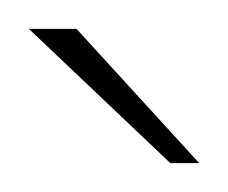

<svg xmlns="http://www.w3.org/2000/svg" viewBox="-20 -650 158 133"><path d="M98 -537 0 -630H33L118 -537Z"/></svg>

Font: Smooch Sans ExtraLight
Style: Regular
Weight: 200
Designer: Robert E. Leuschke
Foundry: Robert E. Leuschke
Version: Version 1.010; ttfautohint (v1.8.3)